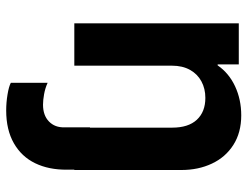

<svg xmlns="http://www.w3.org/2000/svg" viewBox="-108 -462 788 611"><g transform="rotate(90 285.5 -157.0)"><path d="M54.7 -523.4H185.5V-456.1H188.5Q213.4 -492.2 255.4 -511.7Q297.4 -531.2 347.7 -531.2Q402.3 -531.2 441.7 -506.1Q481 -481 501.2 -437.7Q521.5 -394.5 521.5 -340.8V0H520.5V23.4Q521 81.1 500 124.5Q479 168 436.3 192.4Q393.6 216.8 332 216.8Q306.6 216.8 281.5 212.6Q256.3 208.5 244.1 202.1V85Q261.2 92.8 280.3 96.2Q299.3 99.6 313.5 99.6Q347.7 99.6 367.2 80.6Q386.7 61.5 385.7 31.2V-49.8H386.7V-311.5Q386.7 -362.8 361.6 -389.9Q336.4 -417 292 -417Q262.7 -417 239.5 -404.5Q216.3 -392.1 202.9 -368.2Q189.5 -344.2 189.5 -310.5V0H54.7Z"/></g></svg>

Font: Reddit Sans Strawberry
Style: Bold
Weight: 700
Designer: Stephen Hutchings
Foundry: Reddit
Version: Version 1.013